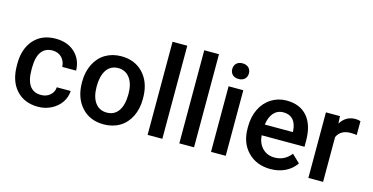

<svg xmlns="http://www.w3.org/2000/svg" viewBox="-76 -1117 2899 1494"><g transform="rotate(15 1373.5 -370.0)"><path d="M277.8 -85C199.7 -85 157.2 -140.6 157.2 -255.4V-274.4C157.7 -387.7 201.2 -442.9 277.8 -442.9C307.6 -442.9 332.5 -433.1 352.1 -413.6C371.1 -394 381.3 -369.1 382.8 -338.9H494.6C492.7 -398.4 472.2 -446.8 432.6 -483.4C393.1 -520 341.8 -538.1 278.8 -538.1C204.6 -538.1 146 -514.2 103 -465.8C60.1 -417.5 38.6 -353 38.6 -272.5V-260.3C38.6 -175.8 60.1 -109.9 103.5 -62C147 -14.2 205.6 9.8 279.3 9.8C317.4 9.8 353 1.5 385.7 -15.1C451.7 -48.3 492.2 -108.9 494.6 -174.8H382.8C381.3 -149.4 371.1 -127.9 351.6 -110.8C332 -93.8 307.6 -85 277.8 -85Z M562 -263.2C562 -180.7 584.5 -114.3 629.4 -64.9C673.8 -15.1 733.4 9.8 808.1 9.8C856.9 9.8 899.9 -1.5 937.5 -23.9C1011.7 -68.8 1053.2 -154.8 1053.2 -258.8L1052.7 -286.6C1049.3 -362.3 1025.4 -423.3 981 -469.2C936.5 -515.1 878.4 -538.1 807.1 -538.1C758.8 -538.1 716.3 -526.9 679.2 -504.9C642.1 -482.4 613.3 -450.7 592.8 -409.2C572.3 -367.7 562 -320.8 562 -269ZM680.7 -258.8C680.7 -381.3 729.5 -442.9 807.1 -442.9C846.7 -442.9 877.9 -427.2 900.9 -396C923.8 -364.7 935.1 -322.3 935.1 -269C935.1 -148.4 888.2 -85 808.1 -85C728 -85 680.7 -149.9 680.7 -258.8Z M1279.8 -750H1161.1V0H1279.8Z M1535.2 -750H1416.5V0H1535.2Z M1790.5 -528.3H1671.9V0H1790.5ZM1664.6 -665.5C1664.6 -629.9 1688.5 -603 1731.4 -603C1774.4 -603 1798.8 -629.9 1798.8 -665.5C1798.8 -702.1 1774.4 -729 1731.4 -729C1688.5 -729 1664.6 -702.1 1664.6 -665.5Z M2152.3 9.8C2240.2 9.8 2313.5 -26.9 2356 -89.8L2292 -150.9C2257.8 -106.9 2213.4 -85 2159.2 -85C2120.6 -85 2088.4 -97.7 2063 -123C2037.1 -148.4 2022.5 -183.1 2019 -226.6H2364.3V-274.4C2364.3 -358.4 2344.7 -423.3 2305.7 -469.2C2266.1 -515.1 2210.4 -538.1 2138.7 -538.1C2093.3 -538.1 2052.2 -526.4 2015.6 -503.4C1941.9 -457 1899.4 -370.6 1899.4 -265.1V-250.5C1899.4 -171.9 1922.9 -108.9 1969.7 -61.5C2016.1 -14.2 2077.1 9.8 2152.3 9.8ZM2138.2 -442.9C2204.1 -442.9 2241.7 -401.9 2247.1 -322.3V-313.5H2021C2032.2 -395 2073.2 -442.9 2138.2 -442.9Z M2733.4 -531.2C2722.2 -535.6 2708.5 -538.1 2691.4 -538.1C2640.6 -538.1 2601.1 -515.1 2572.3 -469.2L2569.3 -528.3H2456.1V0H2574.7V-361.3C2593.8 -402.8 2630.4 -423.8 2684.6 -423.8C2701.2 -423.8 2717.3 -422.4 2732.9 -419.9Z"/></g></svg>

Font: Shabnam Medium
Style: Regular
Weight: 500
Foundry: DejaVu fonts team - Redesigned by Saber Rastikerdar - Based on Vazir font
Version: Version 5.0.1